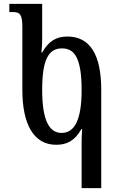

<svg xmlns="http://www.w3.org/2000/svg" viewBox="-20 -734 614 988"><path d="M400 234H501V-271C501 -453 443 -546 327 -546C271 -546 231 -524 197 -464H193C196 -487 197 -509 197 -532V-714H28V-672H47C82 -672 95 -659 95 -596V-271C95 -97 152 11 269 11C325 11 365 -10 399 -70H403C401 -47 400 -26 400 -4ZM297 -50C235 -50 197 -111 197 -271C197 -428 230 -485 299 -485C361 -485 400 -440 400 -271C400 -122 366 -50 297 -50Z"/></svg>

Font: Noto Serif Georgian ExtraCondensed Semi
Style: Regular
Weight: 600
Width: 3
Designer: Monotype Design Team
Foundry: Monotype Imaging Inc.
Version: Version 1.901